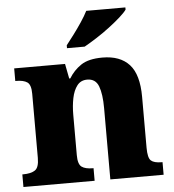

<svg xmlns="http://www.w3.org/2000/svg" viewBox="-54 -816 784 865"><g transform="rotate(-5 338.0 -383.0)"><path d="M17 0V-57H21Q55 -57 74 -69Q93 -81 93 -125V-415Q93 -456 76 -467.5Q59 -479 26 -479H22V-536H252L265 -469H270Q291 -504 325 -527Q359 -550 422 -550Q502 -550 543.5 -504.5Q585 -459 585 -358V-128Q585 -82 599 -69.5Q613 -57 647 -57H651V0H410V-322Q410 -386 396.5 -421.5Q383 -457 345 -457Q316 -457 299.5 -435.5Q283 -414 276 -379.5Q269 -345 269 -305V-122Q269 -81 285.5 -69Q302 -57 335 -57H339V0ZM267 -619Q282 -638 301.5 -664Q321 -690 339 -717Q357 -744 368 -766H545V-756Q536 -743 513.5 -723Q491 -703 462 -681Q433 -659 402.5 -639.5Q372 -620 347 -606H267Z"/></g></svg>

Font: Noto Serif ExtraBold
Style: Regular
Weight: 800
Designer: Monotype Design Team
Foundry: Monotype Imaging Inc.
Version: Version 2.014